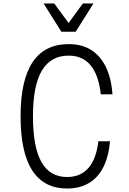

<svg xmlns="http://www.w3.org/2000/svg" viewBox="-20 -1067 740 1101"><path d="M365 14Q232 14 165 -89.5Q98 -193 98 -400Q98 -607 167 -710.5Q236 -814 374 -814Q449 -814 502 -781Q555 -748 586.5 -684Q618 -620 625 -526H558Q546 -636 500 -692Q454 -748 374 -748Q271 -748 220 -662Q169 -576 169 -400Q169 -224 217.5 -138Q266 -52 365 -52Q442 -52 487 -103.5Q532 -155 544 -257H611Q603 -169 572.5 -108.5Q542 -48 489.5 -17Q437 14 365 14ZM516 -1047 414 -885H332L230 -1047H291L392 -910H355L455 -1047Z"/></svg>

Font: Martian Mono SemiExpanded ExtraLight
Style: Regular
Weight: 250
Monospace: yes
Version: Version 0.930